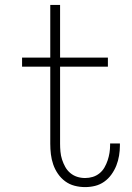

<svg xmlns="http://www.w3.org/2000/svg" viewBox="-20 -755 540 783"><path d="M327 8Q305 8 284 2.5Q263 -3 246 -15.5Q229 -28 216.5 -46Q204 -64 197 -84.5Q190 -105 187.5 -126Q185 -147 185 -169V-483H70V-520H185V-735H225V-520H420V-483H225V-169Q225 -153 226.5 -136.5Q228 -120 233 -104.5Q238 -89 246 -74.5Q254 -60 266.5 -49.5Q279 -39 294.5 -34Q310 -29 327 -29Q343 -29 358 -33.5Q373 -38 385.5 -48Q398 -58 406 -72Q414 -86 419 -101Q424 -116 426.5 -131.5Q429 -147 429 -163V-170H469V-161Q469 -141 465.5 -120Q462 -99 454.5 -80Q447 -61 434.5 -43.5Q422 -26 405 -14Q388 -2 368 3Q348 8 327 8Z"/></svg>

Font: Iosevka Term Curly Extralight
Style: Regular
Weight: 200
Designer: Belleve Invis
Foundry: Belleve Invis
Version: Version 32.3.0